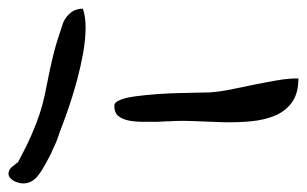

<svg xmlns="http://www.w3.org/2000/svg" viewBox="-286 -550 706 441"><g transform="rotate(-90 66.5 -329.0)"><path d="M7.8 -329.1Q7.8 -340.8 7.8 -356.4Q7.8 -372.1 10.7 -386.2Q13.7 -400.4 21 -409.7Q28.3 -418.9 44.9 -418.9Q52.7 -418.9 58.1 -405.3Q63.5 -391.6 66.4 -369.6Q69.3 -347.7 71.3 -321.3Q73.2 -294.9 73.7 -270.5Q74.2 -246.1 74.7 -226.6Q75.2 -207 75.2 -200.2Q77.1 -174.8 82.5 -148.9Q87.9 -123 93.3 -96.7Q98.6 -70.3 103 -44.9Q107.4 -19.5 107.4 3.9Q73.2 3.9 52.7 -10.7Q32.2 -25.4 22 -49.8Q11.7 -74.2 8.8 -106Q5.9 -137.7 6.8 -170.4Q7.8 -203.1 9.3 -235.8Q10.7 -268.6 8.8 -294.9V-299.8Q8.8 -304.7 8.3 -309.6Q7.8 -314.5 7.8 -319.3ZM267.6 -491.2Q248 -484.4 221.2 -484.9Q194.3 -485.4 164.6 -490.7Q134.8 -496.1 104 -504.4Q73.2 -512.7 46.9 -521.5Q20.5 -530.3 0.5 -538.1Q-19.5 -545.9 -29.3 -548.8Q-34.2 -550.8 -38.1 -552.2Q-42 -553.7 -47.9 -556.6Q-53.7 -559.6 -63.5 -563.5L-85.9 -575.2Q-92.8 -579.1 -101.1 -584Q-109.4 -588.9 -117.2 -595.2Q-125 -601.6 -129.4 -609.9Q-133.8 -618.2 -133.8 -627.9Q-133.8 -632.8 -132.3 -638.7Q-130.9 -644.5 -127.9 -649.9Q-125 -655.3 -120.6 -658.7Q-116.2 -662.1 -109.4 -662.1Q-108.4 -662.1 -108.4 -661.6Q-108.4 -661.1 -106.4 -661.1Q-105.5 -660.2 -103.5 -660.2Q-102.5 -660.2 -99.6 -657.7Q-96.7 -655.3 -94.2 -651.9Q-91.8 -648.4 -88.9 -645.5Q-85.9 -642.6 -85.9 -640.6Q-49.8 -621.1 -22.9 -609.4Q3.9 -597.7 26.4 -590.3Q48.8 -583 69.8 -578.6Q90.8 -574.2 113.3 -569.8Q135.7 -565.4 163.1 -558.6Q190.4 -551.8 227.5 -539.1Q245.1 -534.2 256.3 -521.5Q267.6 -508.8 267.6 -491.2Z"/></g></svg>

Font: Swanky and Moo Moo
Style: Regular
Weight: 400
Designer: Kimberly Geswein
Foundry: Kimberly Geswein
Version: Version 1.002 2001